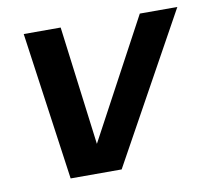

<svg xmlns="http://www.w3.org/2000/svg" viewBox="-63 -575 706 645"><g transform="rotate(-10 290.5 -252.5)"><path d="M453 -505H581L302 0H128L57 -505H183L235 -99Z"/></g></svg>

Font: Livvic SemiBold
Style: Italic
Weight: 600
Italic angle: -10°
Designer: Jacques Le Bailly, Baron von Fonthausen
Version: Version 1.001; ttfautohint (v1.8.2)